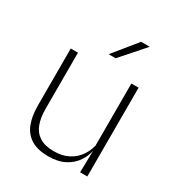

<svg xmlns="http://www.w3.org/2000/svg" viewBox="-166 -791 847 911"><g transform="rotate(30 258.0 -335.5)"><path d="M108.5 -486.5V-178.5Q108.5 -130.5 121.5 -96Q134.5 -61.5 164 -42.8Q193.5 -24 243 -24Q289 -24 322.8 -42Q356.5 -60 377.2 -91.2Q398 -122.5 404.5 -162.5L415.5 -130.5H405.5Q400 -93 379 -60.8Q358 -28.5 321.2 -9.2Q284.5 10 232 10Q173 10 137 -12.2Q101 -34.5 85 -75.8Q69 -117 69 -175V-486.5ZM440.5 -486.5V0H401L403.5 -123.5L401 -125.5V-486.5ZM342 -681H388.5V-680L276.5 -553H239V-554Z"/></g></svg>

Font: Anek Odia ExtraLight
Style: Regular
Weight: 250
Designer: Yesha Goshar & Mahesh Sahu (Odia), Yesha Goshar (Latin)
Foundry: Ek Type
Version: Version 1.003